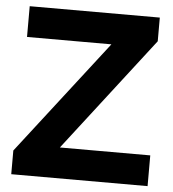

<svg xmlns="http://www.w3.org/2000/svg" viewBox="-50 -721 693 767"><g transform="rotate(5 296.5 -337.5)"><path d="M23.3 0V-95L376.7 -551.7H38.3V-675H560V-580L207.5 -123.3H570V0Z"/></g></svg>

Font: Funnel Display Light
Style: Bold
Weight: 700
Version: Version 1.000